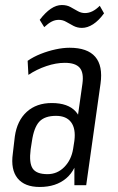

<svg xmlns="http://www.w3.org/2000/svg" viewBox="-20 -737 468 764"><path d="M276 -178 308 -404Q314 -448 297 -467.5Q280 -487 238 -487Q203 -487 164.5 -474Q126 -461 93 -439L90 -495Q113 -511 142 -522.5Q171 -534 201 -540.5Q231 -547 257 -547Q328 -547 359 -511Q390 -475 380 -404L323 0H276ZM138 7Q78 7 50 -27.5Q22 -62 31 -126L39 -194Q48 -257 86.5 -292Q125 -327 186 -327Q251 -327 281.5 -293Q312 -259 303 -195L293 -127Q284 -62 243.5 -27.5Q203 7 138 7ZM169 -44Q208 -44 236 -72.5Q264 -101 271 -145L276 -177Q282 -225 263 -250.5Q244 -276 203 -276Q158 -276 136.5 -253Q115 -230 107 -175L102 -143Q95 -89 110 -66.5Q125 -44 169 -44ZM138 -658Q160 -687 182 -702Q204 -717 226 -717Q246 -717 260.5 -709Q275 -701 289 -693Q303 -685 318 -685Q333 -685 347.5 -692Q362 -699 377 -714L394 -684Q373 -655 350.5 -640.5Q328 -626 306 -626Q288 -626 272.5 -634Q257 -642 243.5 -650Q230 -658 214 -658Q199 -658 185.5 -651Q172 -644 156 -629Z"/></svg>

Font: Pathway Extreme Condensed Light
Style: Italic
Weight: 300
Width: 3
Italic angle: -8°
Version: Version 1.001;gftools[0.9.26]